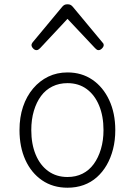

<svg xmlns="http://www.w3.org/2000/svg" viewBox="-20 -857 629 896"><path d="M295 19Q227 19 176.5 -15.5Q126 -50 98.5 -110.5Q71 -171 71 -250Q71 -310 87.5 -359Q104 -408 134.5 -444Q165 -480 205.5 -499.5Q246 -519 295 -519Q361 -519 411 -485Q461 -451 489.5 -390Q518 -329 518 -250Q518 -202 507.5 -161Q497 -120 478 -87Q459 -54 432 -30Q405 -6 370.5 6.5Q336 19 295 19ZM295 -31Q334 -31 365 -46.5Q396 -62 417.5 -91.5Q439 -121 451 -161.5Q463 -202 463 -250Q463 -315 442.5 -364.5Q422 -414 384.5 -441.5Q347 -469 295 -469Q256 -469 224.5 -453.5Q193 -438 171.5 -409Q150 -380 138 -339.5Q126 -299 126 -250Q126 -185 146.5 -135.5Q167 -86 205 -58.5Q243 -31 295 -31ZM150 -623Q142 -623 134.5 -631Q127 -639 127 -647Q127 -649 128 -652Q129 -655 132 -659L270 -825Q275 -831 280.5 -834Q286 -837 295 -837Q304 -837 309.5 -834Q315 -831 320 -825L458 -659Q462 -655 463 -652Q464 -649 464 -647Q464 -639 456 -631Q448 -623 440 -623Q435 -623 431.5 -625.5Q428 -628 424 -632L295 -769L167 -632Q163 -628 159 -625.5Q155 -623 150 -623Z"/></svg>

Font: Playwrite CL ExtraLight
Style: Regular
Weight: 200
Designer: Veronika Burian, José Scaglione
Foundry: TypeTogether
Version: Version 1.002